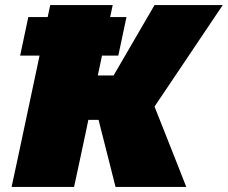

<svg xmlns="http://www.w3.org/2000/svg" viewBox="-20 -733 894 753"><path d="M25.5 0Q37.5 -55.5 48.8 -108.2Q60 -161 74.5 -229L126.5 -474Q130.5 -494 135 -515H59L91 -666H167Q172.5 -690.5 177 -713H422Q417.5 -690.5 412 -666H476L444 -515H380Q375.5 -494 371.5 -474L363.5 -437H425.5L488 -544.5Q511 -584 533.5 -622.8Q556 -661.5 586 -713H853.5Q809.5 -648 766.8 -584Q724 -520 679.5 -454L586 -315L608 -259.5Q624.5 -218 643.5 -170Q662.5 -122 680.2 -77.2Q698 -32.5 710.5 0H433Q423 -40 413.8 -76.5Q404.5 -113 395.5 -148.5L366.5 -263H326.5L319.5 -229Q305 -161 293.8 -108.2Q282.5 -55.5 270.5 0Z"/></svg>

Font: Commissioner Black
Style: Italic
Weight: 900
Italic angle: -12°
Designer: Kostas Bartsokas
Foundry: Kostas Bartsokas
Version: Version 1.000; ttfautohint (v1.8.3)